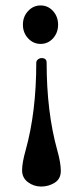

<svg xmlns="http://www.w3.org/2000/svg" viewBox="-20 -289 283 704"><path d="M129 -128Q102 -128 83 -148.5Q64 -169 64 -198.5Q64 -228 83 -248.5Q102 -269 129 -269Q156 -269 174.5 -248.5Q193 -228 193 -198.5Q193 -169 174.5 -148.5Q156 -128 129 -128ZM190 262Q151 122 151 -59Q151 -76 133 -76Q125 -76 119 -71Q113 -66 113 -59Q113 122 74 262Q61 308 61 335.5Q61 363 82.5 379Q104 395 131 395Q158 395 180.5 381Q203 367 203 337.5Q203 308 190 262Z"/></svg>

Font: Dr Sugiyama
Style: Regular
Weight: 400
Designer: Alejandro Paul
Foundry: Alejandro Paul
Version: Version 1.000